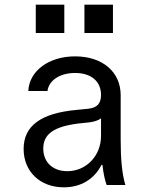

<svg xmlns="http://www.w3.org/2000/svg" viewBox="-20 -791 640 821"><path d="M412 -385C412 -348 395 -330 357 -326L307 -321C155 -307 81 -253 81 -154C81 -57 152 10 253 10C326 10 383 -25 414 -86H418C422 -51 428 -22 436 0H516C502 -47 496 -109 496 -193V-384C496 -484 418 -550 301 -550C189 -550 105 -488 101 -402H183C189 -448 237 -479 301 -479C370 -479 412 -443 412 -385ZM412 -285V-210C412 -124 348 -59 268 -59C206 -59 165 -97 165 -156C165 -218 211 -250 316 -263L364 -268C384 -271 400 -276 412 -285ZM133 -650H255V-771H133ZM341 -650H463V-771H341Z"/></svg>

Font: CommitMonoNiceRocks
Style: Regular
Weight: 400
Monospace: yes
Designer: Eigil Nikolajsen
Foundry: Eigil Nikolajsen
Version: Version 1.143